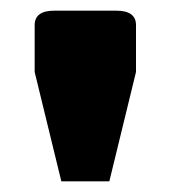

<svg xmlns="http://www.w3.org/2000/svg" viewBox="-20 -670 320 360"><path d="M45 -535V-623Q45 -650 82 -650H198Q235 -650 235 -623V-535L185 -330H95Z"/></svg>

Font: Changa Black
Style: Regular
Weight: 900
Designer: Eduardo Rodriguez Tunni
Foundry: Eduardo Rodriguez Tunni
Version: Version 2.001; ttfautohint (v1.5.10-5e6f)